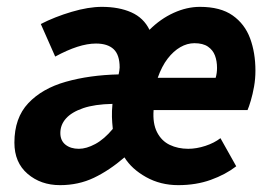

<svg xmlns="http://www.w3.org/2000/svg" viewBox="-20 -528 795 560"><path d="M155 12Q99 12 60.5 -21Q22 -54 22 -112Q22 -184 62.5 -227Q103 -270 172 -289.5Q241 -309 326 -311Q327 -316 328 -321.5Q329 -327 329 -331Q329 -368 311.5 -384.5Q294 -401 260 -401Q235 -401 205.5 -391.5Q176 -382 141 -363L99 -458Q140 -479 189 -493.5Q238 -508 277 -508Q327 -508 363 -492Q399 -476 416 -441Q448 -473 486.5 -490.5Q525 -508 563 -508Q623 -508 658.5 -483Q694 -458 709.5 -416Q725 -374 725 -322Q725 -298 721 -275.5Q717 -253 711.5 -234.5Q706 -216 702 -207H428Q425 -168 438 -142.5Q451 -117 475 -105.5Q499 -94 529 -94Q553 -94 579 -102.5Q605 -111 623 -125L669 -43Q638 -19 595 -3.5Q552 12 500 12Q448 12 406 -11.5Q364 -35 343 -69Q299 -31 254 -9.5Q209 12 155 12ZM210 -94Q232 -94 258 -108Q284 -122 309 -152Q307 -171 306.5 -187Q306 -203 308 -225Q256 -224 222.5 -212.5Q189 -201 172.5 -182.5Q156 -164 156 -140Q156 -118 171 -106Q186 -94 210 -94ZM440 -301H609Q611 -308 612 -315Q613 -322 613 -330Q613 -350 607 -366Q601 -382 586.5 -392Q572 -402 547 -402Q526 -402 506 -390.5Q486 -379 469 -357Q452 -335 440 -301Z"/></svg>

Font: Source Sans 3 ExtraLight
Style: Bold Italic
Weight: 700
Italic angle: -11°
Version: Version 3.052;hotconv 1.1.0;makeotfexe 2.6.0